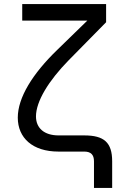

<svg xmlns="http://www.w3.org/2000/svg" viewBox="-20 -750 640 950"><path d="M535 180V48C535 -45 495 -80 397 -80H270C199 -80 158 -116 158 -174C158 -248 220 -350 320 -452L505 -640V-730H90V-648H412L263 -503C141 -385 68 -267 68 -168C68 -68 141 0 269 0H397C431 0 445 17 445 48V180Z"/></svg>

Font: Tekne LDO
Style: Regular
Weight: 400
Monospace: yes
Designer: Alessio Laiso, Mario Rullo, Paolo Rosset
Foundry: Alessio Laiso
Version: Version 1.000;hotconv 1.0.109;makeotfexe 2.5.65596